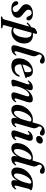

<svg xmlns="http://www.w3.org/2000/svg" viewBox="1587 -2351 1004 4218"><g transform="rotate(90 2089.0 -242.0)"><path d="M179 -19Q208 -19 226.5 -36.2Q245 -53.5 245 -80Q245.5 -103.5 229.8 -124.8Q214 -146 168 -180.5Q115 -219.5 93 -249Q71 -278.5 72.5 -318Q73.5 -357 98 -390Q122.5 -423 167.5 -443Q212.5 -463 275 -463Q350.5 -463 388.8 -435Q427 -407 427.5 -369.5Q428 -346.5 417.2 -333.5Q406.5 -320.5 389 -320.5Q370.5 -320.5 357.2 -333Q344 -345.5 332.5 -378Q309 -435 262.5 -435Q231.5 -435 212.2 -416.8Q193 -398.5 193 -368.5Q192.5 -351.5 199.2 -335.8Q206 -320 224.5 -301Q243 -282 278 -254.5Q332 -214 351.5 -185.8Q371 -157.5 369 -120.5Q366 -63 311.2 -26.2Q256.5 10.5 168.5 10.5Q87 10.5 46.5 -21.5Q6 -53.5 6.5 -94Q6.5 -114.5 16.5 -127.5Q26.5 -140.5 44 -140.5Q64.5 -140.5 78 -126.5Q91.5 -112.5 103 -81.5Q118 -47 136.5 -33Q155 -19 179 -19Z M503.5 -334Q489 -321 479.5 -331Q474.5 -336 476.8 -343.8Q479 -351.5 487 -359Q506.5 -379 528.8 -396Q551 -413 576 -426L593 -485.5Q597.5 -503 619.2 -519Q641 -535 665 -545Q689 -555 701.5 -555Q731.5 -555 720 -512L706.5 -463Q728 -464.5 751 -464Q848 -461.5 897.2 -400.2Q946.5 -339 933 -233Q924 -159 887 -104Q850 -49 794.5 -19Q739 11 675 9.5Q618.5 8.5 584 -17L536 157.5Q530.5 177.5 532.8 187.2Q535 197 552 200L586 205Q603 208.5 603 220Q603.5 235 582 235.5L357.5 240Q341 240.5 341 227Q341 216 357.5 208.5Q383 202 392 194Q401 186 406.5 167.5L564 -384Q532.5 -363.5 503.5 -334ZM643 -29.5Q694.5 -27.5 739 -80.8Q783.5 -134 801.5 -244.5Q816.5 -337 794.5 -382.5Q772.5 -428 729 -431.5Q713.5 -432.5 698 -431.5L593 -49.5Q613.5 -31 643 -29.5Z M1295 -723.5Q1337 -723.5 1357.5 -706.5Q1378 -689.5 1378 -666.5Q1378 -645 1364.5 -631.5Q1351 -618 1326 -618Q1304.5 -618 1287 -628Q1269.5 -638 1253.5 -648.2Q1237.5 -658.5 1220.5 -658.5Q1202.5 -658.5 1189.8 -643.5Q1177 -628.5 1176 -609Q1176 -593.5 1184.2 -578.2Q1192.5 -563 1202.2 -544.8Q1212 -526.5 1215.8 -502.2Q1219.5 -478 1210 -445L1116.5 -132.5Q1103.5 -89 1107.2 -74.2Q1111 -59.5 1124.5 -59.5Q1136 -59.5 1149 -67.2Q1162 -75 1177 -93.5Q1187 -103.5 1194 -101Q1204.5 -97 1194.5 -76.5Q1176 -38.5 1135.2 -14Q1094.5 10.5 1042.5 10.5Q991.5 10.5 979.2 -19.5Q967 -49.5 984 -107.5L1126.5 -585Q1148 -657 1190.8 -690.2Q1233.5 -723.5 1295 -723.5Z M1662.5 -150Q1640.5 -81 1580.5 -35.2Q1520.5 10.5 1425 10.5Q1337 10.5 1295 -40Q1253 -90.5 1262.5 -182Q1270 -259 1309 -323Q1348 -387 1408.5 -425Q1469 -463 1541 -463Q1606.5 -463 1638.2 -427.2Q1670 -391.5 1672 -342Q1672.5 -325 1686.5 -324Q1697 -323 1697 -314Q1697.5 -308.5 1692.8 -303.5Q1688 -298.5 1675 -294.5Q1659.5 -289.5 1626.5 -278.8Q1593.5 -268 1552 -254.5Q1510.5 -241 1468.8 -227.5Q1427 -214 1394.5 -203Q1389.5 -134 1415.2 -98Q1441 -62 1492.5 -62Q1535 -62 1571.8 -87Q1608.5 -112 1632 -159.5Q1643 -175 1652.5 -174Q1669 -173.5 1662.5 -150ZM1524.5 -431.5Q1499 -431.5 1473 -406.5Q1447 -381.5 1426.8 -337Q1406.5 -292.5 1398 -232.5Q1436.5 -246 1482 -261.5Q1527.5 -277 1558 -287.5Q1561.5 -301 1564 -318.8Q1566.5 -336.5 1566.5 -359.5Q1566.5 -391.5 1555.5 -411.5Q1544.5 -431.5 1524.5 -431.5Z M1752.5 -349.5Q1742.5 -354 1753 -373Q1777 -413.5 1816.2 -437.5Q1855.5 -461.5 1901 -461.5Q1962.5 -461.5 1962.5 -411Q1962.5 -389.5 1951.2 -358.8Q1940 -328 1926.5 -293Q1962.5 -356 2003.2 -392.8Q2044 -429.5 2084 -445.5Q2124 -461.5 2157 -461.5Q2214.5 -461.5 2226.2 -424.2Q2238 -387 2217 -324L2153 -129Q2139.5 -88.5 2143.2 -73.8Q2147 -59 2159 -59Q2168 -59 2178.2 -65.5Q2188.5 -72 2203.5 -89Q2214.5 -99.5 2221.5 -96.5Q2231.5 -92 2221 -71.5Q2201 -34.5 2163.8 -12Q2126.5 10.5 2077 10.5Q2026.5 10.5 2014.2 -19.2Q2002 -49 2021 -105.5L2085.5 -301.5Q2101 -347 2096.2 -365Q2091.5 -383 2068.5 -383Q2046.5 -383 2016 -361.8Q1985.5 -340.5 1954 -296Q1922.5 -251.5 1898.5 -182.5Q1883.5 -140 1877.5 -115.8Q1871.5 -91.5 1871.5 -78Q1871.5 -66 1875.8 -57.5Q1880 -49 1880 -37.5Q1880 -16 1851.8 -2.8Q1823.5 10.5 1774 10.5Q1739 10.5 1732 -9.8Q1725 -30 1739 -71L1822.5 -318Q1836 -357.5 1833 -372.5Q1830 -387.5 1817.5 -387.5Q1808.5 -387.5 1798 -381Q1787.5 -374.5 1770.5 -356.5Q1759.5 -346.5 1752.5 -349.5Z M2769 -71Q2749 -34 2712.8 -11.8Q2676.5 10.5 2633 10.5Q2599.5 10.5 2584 -5Q2568.5 -20.5 2568.5 -48.5Q2568.5 -73.5 2580 -119.5Q2541 -55 2493 -22.2Q2445 10.5 2395 10.5Q2338 10.5 2308 -27.2Q2278 -65 2285.5 -142.5Q2290.5 -203 2318.2 -260Q2346 -317 2390.5 -362.5Q2435 -408 2491.5 -435Q2548 -462 2610.5 -462Q2644 -462 2667 -453L2705.5 -584.5Q2726.5 -656.5 2769.5 -690Q2812.5 -723.5 2875.5 -723.5Q2917.5 -723.5 2938 -707Q2958.5 -690.5 2958.5 -668Q2958.5 -645.5 2944.8 -631Q2931 -616.5 2905.5 -616.5Q2884 -616.5 2867 -627.2Q2850 -638 2834.5 -648.8Q2819 -659.5 2802 -659.5Q2784.5 -659.5 2772 -645.8Q2759.5 -632 2758 -611.5Q2758 -596.5 2766.2 -581.8Q2774.5 -567 2784 -549.2Q2793.5 -531.5 2797.2 -508Q2801 -484.5 2792.5 -452L2699.5 -127.5Q2688 -88.5 2690.8 -73.5Q2693.5 -58.5 2707 -58.5Q2716 -58.5 2726 -65Q2736 -71.5 2751 -88Q2762.5 -99 2769.5 -96Q2779.5 -91.5 2769 -71ZM2415 -130Q2412 -84.5 2424 -66Q2436 -47.5 2456.5 -47.5Q2477.5 -47.5 2506 -72Q2534.5 -96.5 2562 -141.2Q2589.5 -186 2607.5 -247L2651 -396.5Q2648.5 -412 2638.8 -421Q2629 -430 2607.5 -430Q2574 -430 2540.8 -402.2Q2507.5 -374.5 2480 -329.5Q2452.5 -284.5 2435 -232Q2417.5 -179.5 2415 -130Z M3032.5 -533.5Q3000 -533.5 2982.8 -550Q2965.5 -566.5 2967 -591Q2967.5 -612.5 2980.5 -633.2Q2993.5 -654 3016 -667.5Q3038.5 -681 3068 -681Q3103.5 -681 3119.5 -664.2Q3135.5 -647.5 3134.5 -623.5Q3133.5 -587.5 3105.5 -560.5Q3077.5 -533.5 3032.5 -533.5ZM2988.5 -129.5Q2975 -89 2978.8 -74Q2982.5 -59 2995 -59Q3003.5 -59 3013.8 -65.5Q3024 -72 3039 -89Q3050.5 -100 3057.5 -97Q3067.5 -92.5 3057 -71.5Q3036.5 -34.5 2999.2 -12Q2962 10.5 2912.5 10.5Q2862 10.5 2849.8 -19.5Q2837.5 -49.5 2857 -106L2930.5 -318Q2944.5 -357 2941.2 -372.2Q2938 -387.5 2925.5 -387.5Q2916.5 -387.5 2906 -381Q2895.5 -374.5 2879 -356.5Q2867.5 -346.5 2860.5 -349.5Q2851 -354 2861 -373Q2884.5 -413.5 2922.5 -437.5Q2960.5 -461.5 3005.5 -461.5Q3050.5 -461.5 3065.8 -431Q3081 -400.5 3060.5 -339.5Z M3608 -71Q3588 -34 3551.8 -11.8Q3515.5 10.5 3472 10.5Q3438.5 10.5 3423 -5Q3407.5 -20.5 3407.5 -48.5Q3407.5 -73.5 3419 -119.5Q3380 -55 3332 -22.2Q3284 10.5 3234 10.5Q3177 10.5 3147 -27.2Q3117 -65 3124.5 -142.5Q3129.5 -203 3157.2 -260Q3185 -317 3229.5 -362.5Q3274 -408 3330.5 -435Q3387 -462 3449.5 -462Q3483 -462 3506 -453L3544.5 -584.5Q3565.5 -656.5 3608.5 -690Q3651.5 -723.5 3714.5 -723.5Q3756.5 -723.5 3777 -707Q3797.5 -690.5 3797.5 -668Q3797.5 -645.5 3783.8 -631Q3770 -616.5 3744.5 -616.5Q3723 -616.5 3706 -627.2Q3689 -638 3673.5 -648.8Q3658 -659.5 3641 -659.5Q3623.5 -659.5 3611 -645.8Q3598.5 -632 3597 -611.5Q3597 -596.5 3605.2 -581.8Q3613.5 -567 3623 -549.2Q3632.5 -531.5 3636.2 -508Q3640 -484.5 3631.5 -452L3538.5 -127.5Q3527 -88.5 3529.8 -73.5Q3532.5 -58.5 3546 -58.5Q3555 -58.5 3565 -65Q3575 -71.5 3590 -88Q3601.5 -99 3608.5 -96Q3618.5 -91.5 3608 -71ZM3254 -130Q3251 -84.5 3263 -66Q3275 -47.5 3295.5 -47.5Q3316.5 -47.5 3345 -72Q3373.5 -96.5 3401 -141.2Q3428.5 -186 3446.5 -247L3490 -396.5Q3487.5 -412 3477.8 -421Q3468 -430 3446.5 -430Q3413 -430 3379.8 -402.2Q3346.5 -374.5 3319 -329.5Q3291.5 -284.5 3274 -232Q3256.5 -179.5 3254 -130Z M4067 -132Q4055.5 -88.5 4058.5 -73.5Q4061.5 -58.5 4073.5 -58.5Q4082.5 -58.5 4092.5 -65Q4102.5 -71.5 4117.5 -88Q4129 -99 4136 -96Q4146 -91.5 4135.5 -71Q4115 -34 4078.8 -11.8Q4042.5 10.5 3999 10.5Q3966.5 10.5 3952 -4.8Q3937.5 -20 3937.5 -48.5Q3937.5 -73.5 3949 -121.5Q3914.5 -58.5 3868 -24Q3821.5 10.5 3767 10.5Q3712 10.5 3682.8 -26.8Q3653.5 -64 3661.5 -140.5Q3667 -202 3696 -259.5Q3725 -317 3773 -362.5Q3821 -408 3883.2 -435Q3945.5 -462 4017 -462Q4085 -462 4123.8 -448Q4162.5 -434 4161 -418.5Q4160.5 -409.5 4154.2 -405Q4148 -400.5 4141.2 -395.8Q4134.5 -391 4132 -381.5ZM3792.5 -136Q3786.5 -87.5 3797.8 -67.5Q3809 -47.5 3828 -47.5Q3858 -47.5 3892 -87.8Q3926 -128 3957.2 -200.5Q3988.5 -273 4009.5 -369Q4022 -428.5 3989 -428.5Q3955.5 -428.5 3922.5 -402.5Q3889.5 -376.5 3862 -333.5Q3834.5 -290.5 3816 -238.8Q3797.5 -187 3792.5 -136Z"/></g></svg>

Font: Fraunces 72pt SemiBold
Style: Italic
Weight: 600
Italic angle: -16°
Version: Version 1.000;[b76b70a41]